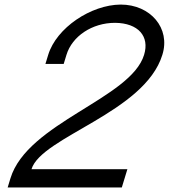

<svg xmlns="http://www.w3.org/2000/svg" viewBox="-20 -800 739 841"><path d="M271.2 -560 259 -520H179L191.2 -560C227.3 -678 378.2 -779 508.5 -780C639.5 -780 727.7 -676 691.2 -560C613.9 -307 161.5 -201 118 -59H498H538L513.6 21H473.6H13.6L25.8 -19C100.4 -263 553.5 -368 611.2 -560C636 -641 585.7 -699 484 -700C383 -700 296 -641 271.2 -560Z"/></svg>

Font: Nordica Plus
Style: NordicaClassicLightObl
Weight: 300
Version: Version 1.01